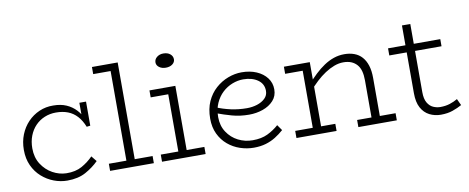

<svg xmlns="http://www.w3.org/2000/svg" viewBox="-62 -964 3048 1249"><g transform="rotate(-10 1461.5 -339.0)"><path d="M298 14Q253 14 209.5 -2.5Q166 -19 130.5 -50.5Q95 -82 74 -127.5Q53 -173 53 -231Q53 -286 71.5 -332Q90 -378 122.5 -412Q155 -446 198.5 -465Q242 -484 291 -483Q340 -483 377 -467Q414 -451 441 -422Q468 -393 484 -354L462 -362V-471H506V-312L482 -309Q465 -352 439.5 -380Q414 -408 379.5 -421.5Q345 -435 300 -435Q260 -435 225 -420.5Q190 -406 164 -379Q138 -352 123.5 -314.5Q109 -277 109 -232Q109 -171 137.5 -127Q166 -83 209.5 -59Q253 -35 300 -34Q361 -33 403.5 -57Q446 -81 478 -114L507 -78Q470 -41 420 -13.5Q370 14 298 14Z M698 -7V-686H753V-7ZM582 0V-47H871V0ZM583 -639V-686H751V-639Z M1041 -7V-471H1096V-7ZM925 0V-47H1213V0ZM925 -425V-471H1088V-425ZM1056 -598Q1030 -598 1012.5 -611Q995 -624 995 -643Q995 -664 1012.5 -678Q1030 -692 1055 -692Q1083 -692 1100 -678Q1117 -664 1117 -643Q1117 -624 1100 -611Q1083 -598 1056 -598Z M1530 14Q1484 14 1439.5 -1Q1395 -16 1359.5 -46Q1324 -76 1303 -120Q1282 -164 1282 -221Q1282 -286 1304 -334.5Q1326 -383 1363 -416Q1400 -449 1445 -466Q1490 -483 1535 -483Q1590 -483 1633 -464.5Q1676 -446 1701 -413Q1726 -380 1726 -337Q1726 -293 1698.5 -263Q1671 -233 1628 -218Q1585 -203 1537 -203Q1477 -203 1425 -217.5Q1373 -232 1325 -250L1324 -290Q1375 -269 1425.5 -258Q1476 -247 1530 -247Q1566 -247 1597.5 -257Q1629 -267 1650 -287Q1671 -307 1671 -337Q1671 -383 1633.5 -409.5Q1596 -436 1537 -436Q1501 -436 1465 -422Q1429 -408 1400 -381Q1371 -354 1353 -314Q1335 -274 1335 -222Q1335 -165 1363 -122.5Q1391 -80 1435.5 -57.5Q1480 -35 1531 -35Q1589 -35 1629.5 -54.5Q1670 -74 1704 -104L1730 -67Q1704 -44 1674.5 -25.5Q1645 -7 1609.5 3.5Q1574 14 1530 14Z M2317 0V-293Q2317 -327 2310 -353Q2303 -379 2287.5 -396.5Q2272 -414 2250 -423Q2228 -432 2198 -432Q2168 -432 2137.5 -420.5Q2107 -409 2076.5 -389Q2046 -369 2016.5 -341.5Q1987 -314 1959 -281V-329Q1988 -362 2017.5 -390Q2047 -418 2078.5 -439Q2110 -460 2143.5 -471.5Q2177 -483 2214 -483Q2250 -483 2279.5 -472Q2309 -461 2329.5 -438Q2350 -415 2361 -380.5Q2372 -346 2372 -298V0ZM1813 0V-47H2078V0ZM1929 0V-471H1984V0ZM1813 -424V-471H1977V-424ZM2222 0V-47H2476V0Z M2765 14Q2725 14 2690.5 -3.5Q2656 -21 2636 -58Q2616 -95 2616 -154V-602H2671V-152Q2671 -107 2686 -81.5Q2701 -56 2724 -46Q2747 -36 2770 -36Q2805 -36 2833 -45Q2861 -54 2885 -68L2905 -25Q2878 -10 2844 2Q2810 14 2765 14ZM2501 -424V-471H2846V-424Z"/></g></svg>

Font: BioRhyme ExtraBold Light
Style: Regular
Weight: 300
Version: Version 1.600;gftools[0.9.33]